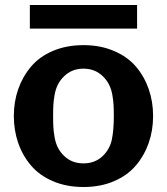

<svg xmlns="http://www.w3.org/2000/svg" viewBox="-20 -728 665 766"><path d="M526.9 -613.8H99.1V-708H526.9ZM434.1 -265.1Q434.1 -292 433.1 -309.3Q432.1 -326.7 428.2 -349.4Q424.3 -372.1 415 -390.4Q405.8 -408.7 391.1 -422.9Q359.9 -454.1 313 -454.1Q266.1 -454.1 234.9 -422.9Q220.2 -408.7 210.9 -390.4Q201.7 -372.1 197.8 -349.4Q193.8 -326.7 192.9 -309.3Q191.9 -292 191.9 -265.1Q191.9 -238.3 192.9 -220.9Q193.8 -203.6 197.8 -180.7Q201.7 -157.7 210.9 -139.4Q220.2 -121.1 234.9 -106.9Q265.6 -76.2 313 -76.2Q360.4 -76.2 391.1 -106.9Q418.5 -133.8 426.3 -171.6Q434.1 -209.5 434.1 -265.1ZM313 -547.9Q380.4 -547.9 434.3 -524.9Q488.3 -502 522 -462.6Q555.7 -423.3 573.2 -372.8Q590.8 -322.3 590.8 -265.1Q590.8 -208 573.2 -157.7Q555.7 -107.4 522.2 -67.9Q488.8 -28.3 434.8 -5.1Q380.9 18.1 313 18.1Q245.6 18.1 191.7 -4.9Q137.7 -27.8 104 -67.4Q70.3 -106.9 52.7 -157.5Q35.2 -208 35.2 -265.1Q35.2 -322.3 52.7 -372.3Q70.3 -422.4 103.8 -462.2Q137.2 -502 191.2 -524.9Q245.1 -547.9 313 -547.9Z"/></svg>

Font: Aurulent Sans
Style: Bold
Weight: 700
Version: Version 2007.05.04